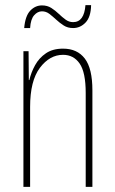

<svg xmlns="http://www.w3.org/2000/svg" viewBox="-20 -726 448 746"><path d="M225 -537Q280 -537 309.5 -498.5Q339 -460 339 -375V0H313V-365Q313 -445 289.5 -479Q266 -513 225 -513Q173 -513 135 -462.5Q97 -412 97 -311V0H71V-527H91L92 -415H94Q101 -445 116.5 -473Q132 -501 158.5 -519Q185 -537 225 -537ZM74 -617Q78 -664 97.5 -684.5Q117 -705 143 -705Q164 -705 179.5 -695Q195 -685 208 -672.5Q221 -660 234.5 -650Q248 -640 264 -640Q307 -640 312 -706H334Q333 -660 312.5 -638.5Q292 -617 264 -617Q243 -617 227.5 -627Q212 -637 198.5 -649.5Q185 -662 172 -672Q159 -682 143 -682Q126 -682 112.5 -666.5Q99 -651 97 -617Z"/></svg>

Font: Noto Sans Sinhala UI ExtraCondensed Thin
Style: Regular
Weight: 100
Width: 2
Designer: Jelle Bosma - Monotype Design Team
Foundry: Monotype Imaging Inc.
Version: Version 2.006; ttfautohint (v1.8.4.7-5d5b)